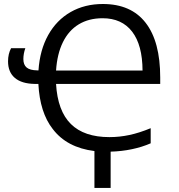

<svg xmlns="http://www.w3.org/2000/svg" viewBox="-20 -745 889 955"><path d="M449.7 6.3Q312.5 -10.7 242.2 -103.5Q178.2 -185.1 170.9 -327.6H152.8Q87.9 -328.6 54 -357.4Q20 -386.2 20 -439.9Q20 -477.1 35.2 -505.4H106Q96.2 -477.5 96.2 -451.2Q96.2 -422.9 112.5 -409.2Q128.9 -395.5 165 -395H171.4Q178.2 -496.1 219.7 -570.6Q261.2 -645 331.3 -685.1Q401.4 -725.1 491.7 -725.1Q631.8 -725.1 704.3 -631.8Q776.9 -538.6 776.9 -359.4V-327.6H258.8Q266.6 -193.4 332.5 -128.2Q398.4 -63 524.4 -63Q574.2 -63 623.5 -73.5Q672.9 -84 729.5 -107.4V-32.2Q687.5 -13.7 636.2 -2.9Q585 7.8 530.3 9.3V189.9H449.7ZM490.2 -654.3Q421.9 -654.3 371.8 -624Q321.8 -593.8 293 -535.4Q264.2 -477.1 258.8 -394H689Q688.5 -521 637.2 -587.6Q585.9 -654.3 490.2 -654.3Z"/></svg>

Font: Viking Open Sans
Style: Regular
Weight: 400
Foundry: Ascender Corporation
Version: Version 2.001